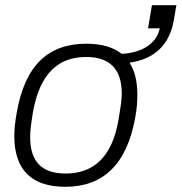

<svg xmlns="http://www.w3.org/2000/svg" viewBox="-20 -706 698 738"><path d="M231 12C374 12 467 -71 500 -255C506 -287 508 -315 508 -341C508 -393 498 -434 478 -465C573 -479 631 -532 648 -628L658 -686H564L549 -597H594C583 -540 527 -503 448 -499C415 -525 370 -538 312 -538C168 -538 76 -458 44 -271C38 -238 35 -209 35 -183C35 -50 105 12 231 12ZM233 -39C145 -39 96 -80 96 -179C96 -199 98 -223 107 -277C134 -426 206 -487 311 -487C397 -487 448 -445 448 -347C448 -326 445 -302 436 -249C412 -100 337 -39 233 -39Z"/></svg>

Font: Archivo ExtraLight
Style: Italic
Weight: 200
Italic angle: -10°
Designer: Hector Gatti
Foundry: Omnibus-Type
Version: Version 2.001